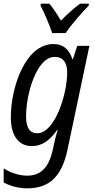

<svg xmlns="http://www.w3.org/2000/svg" viewBox="-28 -786 518 1046"><path d="M256 -606H330C354 -645 423 -723 455 -755L456 -766H408C377 -743 341 -711 304 -674C280 -714 258 -746 241 -766H194L193 -755C212 -720 244 -645 256 -606ZM120 240C237 240 307 180 339 33L459 -536H393L369 -464H366C350 -514 319 -546 263 -546C110 -546 31 -310 31 -147C31 -45 75 10 146 10C202 10 245 -23 284 -79H286C278 -52 270 -19 266 0L258 37C236 128 193 171 120 171C73 171 20 151 -8 131V208C22 225 69 240 120 240ZM175 -60C134 -60 114 -90 114 -152C114 -276 172 -476 270 -476C316 -476 338 -444 338 -392C338 -270 270 -60 175 -60Z"/></svg>

Font: Noto Sans Condensed
Style: Italic
Weight: 400
Width: 3
Italic angle: -12°
Designer: Monotype Design Team
Foundry: Monotype Imaging Inc.
Version: Version 2.013